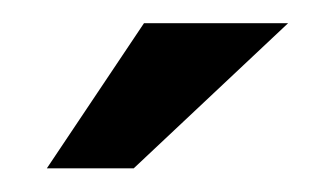

<svg xmlns="http://www.w3.org/2000/svg" viewBox="-20 -700 266 164"><path d="M20 -556.2 103 -680.2H226.1L94.2 -556.2Z"/></svg>

Font: LT Wave
Style: Regular
Weight: 400
Designer: Daniel Lyons
Version: Version 2.5 (Glyphs App)